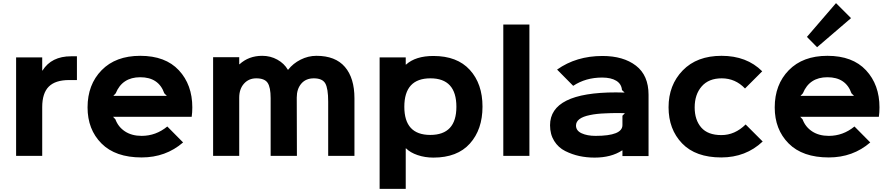

<svg xmlns="http://www.w3.org/2000/svg" viewBox="-20 -997 5695 1228"><path d="M472 -637V-485H422Q334 -485 292 -443Q250 -401 250 -312V0H83V-630H250V-546H252Q309 -637 435 -637Z M705 -384H1047L1031 -400Q995 -503 877 -503Q762 -503 720 -400ZM1210 -310Q1210 -277 1206 -250H703L718 -234Q736 -185 779.5 -156.5Q823 -128 886 -128Q977 -128 1050 -188L1151 -86Q1040 10 886 10Q718 10 629 -79.5Q540 -169 540 -310Q540 -456 630 -548Q720 -640 877 -640Q1038 -640 1124 -547.5Q1210 -455 1210 -310Z M2247 -368V0H2079V-347Q2079 -431 2060.5 -463.5Q2042 -496 1987 -496Q1936 -496 1907 -462Q1878 -428 1878 -373L1879 0H1711V-369Q1711 -439 1691.5 -467.5Q1672 -496 1619 -496Q1571 -496 1540.5 -462Q1510 -428 1510 -372V0H1343V-631H1510V-586H1512Q1571 -640 1657 -640Q1710 -640 1754 -615.5Q1798 -591 1821 -551H1823Q1854 -591 1902.5 -615.5Q1951 -640 2004 -640Q2125 -640 2186 -569Q2247 -498 2247 -368Z M2899 -314Q2899 -496 2733 -496Q2566 -496 2566 -314Q2566 -134 2732 -134Q2899 -134 2899 -314ZM2752 11Q2698 11 2651 -5Q2604 -21 2577 -48H2575V211H2408V-630H2575V-584H2577Q2638 -639 2752 -639Q2904 -639 2985 -550Q3066 -461 3066 -315Q3066 -169 2985.5 -79Q2905 11 2752 11Z M3366 -840V0H3199V-840Z M3961 -257 3977 -273Q3971 -274 3939 -274Q3886 -274 3852 -272Q3794 -270 3753 -261Q3664 -243 3664 -194Q3664 -161 3700 -144.5Q3736 -128 3789 -128Q3961 -128 3961 -197ZM4128 -391V1H3961V-35H3959Q3889 11 3783 11Q3732 11 3685.5 1Q3639 -9 3595 -31Q3551 -53 3524.5 -95.5Q3498 -138 3498 -196Q3498 -406 3919 -406Q3969 -406 3975 -405L3958 -421Q3955 -460 3921.5 -480.5Q3888 -501 3831 -501Q3726 -501 3646 -448L3543 -552Q3666 -639 3833 -639Q3967 -639 4047.5 -577Q4128 -515 4128 -391Z M4749 -201 4858 -92Q4750 10 4593 10Q4429 10 4342.5 -80Q4256 -170 4256 -311Q4256 -453 4346.5 -546.5Q4437 -640 4595 -640Q4756 -640 4855 -541L4745 -431Q4683 -496 4596 -496Q4513 -496 4468 -444.5Q4423 -393 4423 -310Q4423 -230 4465 -181.5Q4507 -133 4594 -133Q4680 -133 4749 -201Z M5100 -384H5442L5426 -400Q5390 -503 5272 -503Q5157 -503 5115 -400ZM5605 -310Q5605 -277 5601 -250H5098L5113 -234Q5131 -185 5174.5 -156.5Q5218 -128 5281 -128Q5372 -128 5445 -188L5546 -86Q5435 10 5281 10Q5113 10 5024 -79.5Q4935 -169 4935 -310Q4935 -456 5025 -548Q5115 -640 5272 -640Q5433 -640 5519 -547.5Q5605 -455 5605 -310ZM5327 -977 5423 -881 5206 -695 5141 -761Z"/></svg>

Font: Sinkin Sans 700 Bold
Style: Bold
Weight: 700
Designer: Keith Bates
Foundry: K-Type
Version: Sinkin Sans (version 1.0)  by Keith Bates   •   © 2014   www